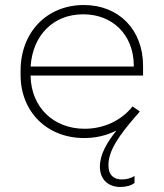

<svg xmlns="http://www.w3.org/2000/svg" viewBox="-20 -545 652 765"><path d="M508 -121C465 -66 395 -32 318 -32H317C193 -32 105 -118 102 -240V-244H550V-283C550 -426 454 -525 314 -525C167 -525 62 -417 62 -263V-246C62 -100 167 5 315 5H316C361 5 405 -5 444 -25C405 24 378 71 378 119C378 170 411 200 460 200C483 200 503 194 516 184V156C501 166 483 170 465 170C436 170 412 155 412 113C412 52 459 -10 520 -81C526 -87 532 -94 537 -101ZM102 -280C110 -405 193 -488 311 -488H312C429 -488 511 -406 513 -288V-280Z"/></svg>

Font: Fixel Display ExtraLight
Style: Regular
Weight: 200
Designer: AlfaBravo + MacPaw
Foundry: Kyrylo Tkachov, Marchela Mozhyna, Serhii Makarenko, Maria Weinstein, Zakhar Kryvoshyya
Version: Version 1.211